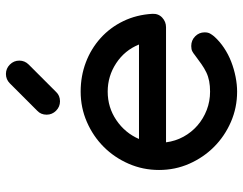

<svg xmlns="http://www.w3.org/2000/svg" viewBox="-104 -682 801 632"><g transform="rotate(-90 296.0 -365.5)"><path d="M523 -219H144Q148 -188 162.5 -161.5Q177 -135 199.5 -115.5Q222 -96 250.5 -85Q279 -74 311 -74Q330 -74 345.5 -77Q361 -80 374.5 -86.5Q388 -93 401.5 -102.5Q415 -112 431 -124Q437 -129 443.5 -132.5Q450 -136 461 -136Q480 -136 493 -123Q506 -110 506 -92Q506 -81 502 -74Q498 -67 493 -61Q477 -43 455.5 -28.5Q434 -14 409.5 -4.5Q385 5 359.5 10Q334 15 311 15Q258 15 211 -5.5Q164 -26 129 -61Q94 -96 73.5 -142.5Q53 -189 53 -242Q53 -295 73.5 -342Q94 -389 129 -424Q164 -459 211 -479.5Q258 -500 311 -500Q362 -500 407 -483Q452 -466 487 -434.5Q522 -403 543 -359.5Q564 -316 567 -264Q568 -244 554.5 -231.5Q541 -219 523 -219ZM311 -411Q259 -411 217 -382.5Q175 -354 155 -308H466Q447 -355 404.5 -383Q362 -411 311 -411ZM279 -568Q298 -568 310 -581L400 -671Q413 -684 413 -702Q413 -720 400 -733Q387 -746 369 -746Q351 -746 338 -733L248 -643Q235 -631 235 -612Q235 -594 248 -581Q261 -568 279 -568Z"/></g></svg>

Font: Hanken
Style: Book
Weight: 400
Designer: Alfredo Marco Pradil
Foundry: Hanken Design Co.
Version: Version 2.06 2014